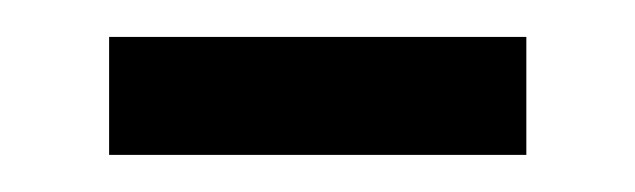

<svg xmlns="http://www.w3.org/2000/svg" viewBox="-20 -414 344 104"><path d="M265.1 -330.1H39.1V-394H265.1Z"/></svg>

Font: Margherita Bold
Style: Regular
Weight: 700
Designer: James Puckett
Foundry: Dunwich Type Founders
Version: Version 1.008;hotconv 1.0.109;makeotfexe 2.5.65596